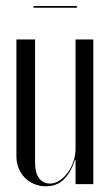

<svg xmlns="http://www.w3.org/2000/svg" viewBox="-20 -630 379 657"><path d="M236.5 -82.9H238.5V-52.9V0H299.2V-495H238.5V-121.2Q238.5 -98.5 231.2 -77.1Q224 -55.6 211.6 -39Q199.1 -22.4 183.4 -12.1Q167.8 -1.9 150.9 -1.9Q127.1 -1.9 113.6 -20.3Q100 -38.8 100 -72.4V-495H36.2V-94.1Q36.2 -72.8 44 -53.9Q51.8 -35 65.4 -21.4Q79 -7.9 97.4 -0.2Q115.8 7.5 137.2 7.5Q173.1 7.5 197.4 -15.1Q221.6 -37.8 236.5 -82.9ZM242.9 -609.5H94.8V-603.5H242.9Z"/></svg>

Font: Moniqa Black
Style: Regular
Weight: 900
Designer: Rajesh Rajput
Foundry: Rajesh Rajput
Version: Version 1.000